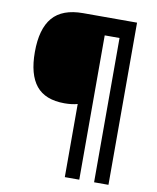

<svg xmlns="http://www.w3.org/2000/svg" viewBox="-95 -833 845 1034"><g transform="rotate(10 327.5 -316.5)"><path d="M569.8 127H491.2V-662.1H410.2V127H331.1V-272.9Q300.8 -264.2 259.8 -264.2Q154.3 -264.2 104.7 -325.2Q55.2 -386.2 55.2 -508.8Q55.2 -635.7 108.4 -697.8Q161.6 -759.8 274.9 -759.8H569.8Z"/></g></svg>

Font: Sahel FD
Style: Bold-FD
Weight: 700
Foundry: Saber Rastikerdar (saber.rastikerdar@gmail.com)
Version: Version 3.3.0